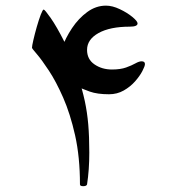

<svg xmlns="http://www.w3.org/2000/svg" viewBox="-20 -555 614 674"><path d="M254.4 -285.6Q269 -240.2 277.6 -200.7Q286.1 -161.1 289.8 -118.2Q293.5 -75.2 293.5 -19.5Q293.5 41 285.6 92.3Q283.7 98.6 272 98.6Q260.7 98.6 260.7 92.3Q260.7 -3.4 243.7 -79.6Q226.6 -155.8 201.7 -212.4Q176.8 -269 151.6 -307.1Q126.5 -345.2 109.4 -365Q92.3 -384.8 92.3 -387.2Q92.3 -393.6 97.2 -414.8Q102.1 -436 109.1 -460.7Q116.2 -485.4 123 -503.4Q129.9 -521.5 133.3 -521.5Q137.2 -521.5 158.2 -491.5Q179.2 -461.4 206.1 -408.2Q232.9 -355 254.4 -285.6ZM249 -252.9 196.8 -385.3Q210 -421.9 232.9 -456.3Q255.9 -490.7 286.4 -512.9Q316.9 -535.2 352.1 -535.2Q374.5 -535.2 400.4 -522.9Q426.3 -510.7 444.6 -495.6Q462.9 -480.5 462.9 -472.7Q462.9 -461.4 435.5 -461.4Q366.2 -461.4 325.9 -439Q285.6 -416.5 285.6 -379.9Q285.6 -346.7 311.8 -328.9Q337.9 -311 373 -311Q402.8 -311 422.6 -318.1Q442.4 -325.2 455.3 -332.5Q468.3 -339.8 477.1 -339.8Q488.8 -339.8 488.8 -330.1Q488.8 -322.8 479.7 -305.4Q470.7 -288.1 454.1 -269.3Q437.5 -250.5 414.3 -237.3Q391.1 -224.1 362.8 -224.1Q321.8 -224.1 295.4 -233.4Q269 -242.7 249 -252.9Z"/></svg>

Font: Scheherazade New Medium
Style: Regular
Weight: 500
Designer: SIL International
Foundry: SIL International
Version: Version 4.000